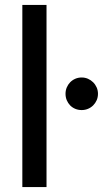

<svg xmlns="http://www.w3.org/2000/svg" viewBox="-20 -758 417 778"><path d="M168.5 -738V0H70.5V-738ZM245.5 -378Q245.5 -391.5 250.5 -403.5Q255.5 -415.5 264.2 -424.5Q273 -433.5 285 -438.8Q297 -444 311 -444Q324.5 -444 336.5 -438.8Q348.5 -433.5 357.5 -424.5Q366.5 -415.5 371.8 -403.5Q377 -391.5 377 -378Q377 -364 371.8 -352Q366.5 -340 357.5 -331Q348.5 -322 336.5 -317Q324.5 -312 311 -312Q297 -312 285 -317Q273 -322 264.2 -331Q255.5 -340 250.5 -352Q245.5 -364 245.5 -378Z"/></svg>

Font: LatoLatin Medium
Style: Regular
Weight: 500
Designer: Lukasz Dziedzic with Adam Twardoch and Botio Nikoltchev
Foundry: tyPoland Lukasz Dziedzic
Version: Version 2.015; 2015-08-06; http://www.latofonts.com/